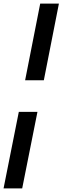

<svg xmlns="http://www.w3.org/2000/svg" viewBox="-25 -832 345 1057"><path d="M78.6 -216.3H181.2L97.2 205.1H-5.4ZM196.3 -812H299.3L216.3 -390.1H113.3Z"/></svg>

Font: Reddit Sans Chocolate ExBold
Style: Italic
Weight: 800
Italic angle: -11.25°
Designer: Stephen Hutchings
Version: Version 1.013